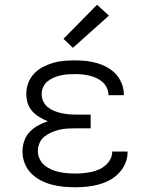

<svg xmlns="http://www.w3.org/2000/svg" viewBox="-20 -783 640 811"><path d="M297 8Q272 8 247 5.5Q222 3 197.5 -3.5Q173 -10 150.5 -22Q128 -34 110.5 -52Q93 -70 84 -94Q75 -118 75 -143Q75 -166 82.5 -188Q90 -210 105.5 -226Q121 -242 141 -253Q161 -264 182 -271Q164 -278 146.5 -288.5Q129 -299 116 -313.5Q103 -328 97 -347.5Q91 -367 91 -387Q91 -410 99.5 -432.5Q108 -455 124 -472Q140 -489 161 -500Q182 -511 204.5 -517.5Q227 -524 250.5 -526Q274 -528 297 -528Q321 -528 344 -525.5Q367 -523 389.5 -516.5Q412 -510 433 -498.5Q454 -487 469.5 -470Q485 -453 494 -430.5Q503 -408 503 -385Q503 -384 503 -383Q503 -382 503 -381H438Q438 -382 438 -382.5Q438 -383 438 -383Q438 -398 431 -412.5Q424 -427 412.5 -437Q401 -447 387 -453.5Q373 -460 358 -463.5Q343 -467 327.5 -468.5Q312 -470 297 -470Q282 -470 266.5 -469Q251 -468 236 -464.5Q221 -461 207 -455Q193 -449 181 -439.5Q169 -430 162.5 -415.5Q156 -401 156 -386Q156 -370 162.5 -355.5Q169 -341 181 -331Q193 -321 207.5 -315Q222 -309 237.5 -305.5Q253 -302 268.5 -300.5Q284 -299 300 -299H363V-241H300Q283 -241 265.5 -240Q248 -239 231 -235Q214 -231 197.5 -224Q181 -217 167.5 -206Q154 -195 147 -178.5Q140 -162 140 -145Q140 -127 147.5 -111.5Q155 -96 168 -85Q181 -74 197 -67Q213 -60 229.5 -56.5Q246 -53 263 -51.5Q280 -50 297 -50Q314 -50 331 -51.5Q348 -53 364.5 -56.5Q381 -60 396.5 -66.5Q412 -73 425 -84Q438 -95 446 -110Q454 -125 454 -142Q454 -142 454 -142Q454 -142 454 -143H519Q519 -142 519 -141.5Q519 -141 519 -141Q519 -116 509 -92.5Q499 -69 481.5 -51Q464 -33 442 -21.5Q420 -10 396 -3.5Q372 3 347 5.5Q322 8 297 8ZM288 -581 248 -619 390 -763 440 -717Z"/></svg>

Font: Iosevka SS04 Light Extended
Style: Regular
Weight: 300
Width: 7
Monospace: yes
Designer: Belleve Invis
Foundry: Belleve Invis
Version: Version 19.0.0; ttfautohint (v1.8.4)